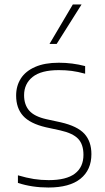

<svg xmlns="http://www.w3.org/2000/svg" viewBox="-20 -828 468 857"><path d="M60 -11.5V-45.5Q99 -34 131 -29Q163 -24 197.5 -24Q276 -24 314.2 -53Q352.5 -82 352.5 -137Q352.5 -183.5 328.8 -208.5Q305 -233.5 249 -246L184.5 -260Q114 -276.5 83 -311Q52 -345.5 52 -401.5Q52 -444.5 73 -477.5Q94 -510.5 136.8 -529.2Q179.5 -548 242.5 -548Q303 -548 360 -533V-499Q327 -508 300.2 -511.5Q273.5 -515 242.5 -515Q163.5 -515 125.5 -484.5Q87.5 -454 87.5 -403Q87.5 -360.5 110.5 -334.2Q133.5 -308 187 -296L251.5 -282Q325.5 -265 356.8 -230.8Q388 -196.5 388 -140Q388 -69.5 339.2 -30.2Q290.5 9 196 9Q123 9 60 -11.5ZM201 -632 305 -808H344L233 -632Z"/></svg>

Font: Encode Sans Thin
Style: Regular
Weight: 250
Designer: Multiple Designers
Foundry: Impallari Type
Version: Version 2.000